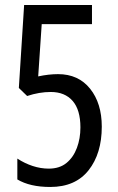

<svg xmlns="http://www.w3.org/2000/svg" viewBox="-20 -734 469 764"><path d="M211 -439Q292 -439 338.5 -381Q385 -323 385 -230Q385 -123 332.5 -56.5Q280 10 180 10Q99 10 49 -20V-103Q78 -84 110 -73.5Q142 -63 174 -63Q217 -63 244.5 -85.5Q272 -108 286 -145.5Q300 -183 300 -227Q300 -297 269 -332.5Q238 -368 182 -368Q159 -368 135.5 -364Q112 -360 88 -352L55 -384L76 -714H346V-638H146L132 -430Q174 -439 211 -439Z"/></svg>

Font: Noto Sans Lao ExtraCondensed
Style: Regular
Weight: 400
Width: 2
Designer: Monotype Design Team
Foundry: Monotype Imaging Inc.
Version: Version 2.004; ttfautohint (v1.8.4.7-5d5b)